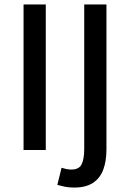

<svg xmlns="http://www.w3.org/2000/svg" viewBox="-20 -675 586 864"><path d="M86 0V-655H186V0ZM314 169Q289 169 270.5 165Q252 161 238 157L257 80Q267 83 278 85.5Q289 88 301 88Q336 88 347.5 64Q359 40 359 -4V-655H459V-2Q459 49 445 87.5Q431 126 399 147.5Q367 169 314 169Z"/></svg>

Font: Source Sans 3 ExtraLight Medium
Style: Regular
Weight: 500
Version: Version 3.052;hotconv 1.1.0;makeotfexe 2.6.0